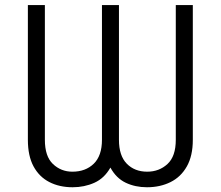

<svg xmlns="http://www.w3.org/2000/svg" viewBox="-20 -748 893 777"><path d="M92.8 -182.1V-727.5H161.6V-182.1Q161.6 -115.2 194.3 -84.2Q227.1 -53.2 272.9 -53.2Q326.2 -53.2 359.4 -85.4Q392.6 -117.7 392.6 -182.1V-727.5H461.4V-182.1Q461.4 -117.7 493.2 -85.4Q524.9 -53.2 575.7 -53.2Q624 -53.2 657.7 -84.2Q691.4 -115.2 691.4 -182.1V-727.5H760.3V-182.1Q760.3 -117.2 736.1 -74.5Q711.9 -31.7 669.9 -11Q627.9 9.8 574.7 9.8Q527.3 9.8 488.8 -8.5Q450.2 -26.9 426.8 -69.8Q402.3 -26.4 361.8 -8.3Q321.3 9.8 273.9 9.8Q220.7 9.8 179.7 -11.2Q138.7 -32.2 115.7 -74.7Q92.8 -117.2 92.8 -182.1Z"/></svg>

Font: Inter 17pt Light
Style: Regular
Weight: 300
Version: Version 4.001;git-66647c0bb